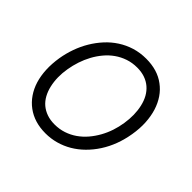

<svg xmlns="http://www.w3.org/2000/svg" viewBox="-141 -708 873 873"><g transform="rotate(45 295.5 -271.0)"><path d="M55.8 -275.2Q61.8 -311.1 74 -345.5Q86.3 -380 104.6 -410.7Q122.9 -441.4 146.7 -467.5Q170.5 -493.6 199.8 -512.6Q229 -531.6 263.5 -542.3Q297.9 -552.9 337 -552.9Q409.8 -552.9 458.1 -516.3Q482.2 -498.6 499.6 -473Q517 -447.4 527 -415.5Q536.9 -383.5 539.1 -345.7Q541.2 -307.9 534.1 -265.6Q520.6 -183.9 480.1 -121.4Q459.9 -90.2 434.8 -65.5Q409.8 -40.8 380.9 -23.8Q351.9 -6.7 319.6 2.3Q287.3 11.4 252.5 11.4Q181.1 11.4 131.7 -25.2Q107.2 -43.3 89.7 -68.9Q72.1 -94.5 62.3 -126.2Q52.6 -158 50.8 -195.5Q49 -233 55.8 -275.2ZM119.3 -156.2Q125 -131.4 136.2 -111Q147.4 -90.6 164.2 -76.3Q181.1 -62.1 203.3 -54.3Q225.5 -46.5 253.2 -46.5Q284.1 -46.5 311.3 -55.6Q338.4 -64.6 361.3 -80.6Q384.2 -96.6 402.9 -118.4Q421.5 -140.3 435.7 -165.7Q449.9 -191.1 459.2 -219.1Q468.4 -247.2 472.7 -275.2Q482.2 -335.2 470.5 -385.3Q464.8 -410.5 453.5 -430.8Q442.1 -451 425.4 -465.4Q408.7 -479.8 386.4 -487.6Q364 -495.4 336.6 -495.4Q305.4 -495.4 278.1 -486.2Q250.7 -476.9 228 -460.9Q205.3 -445 186.8 -422.9Q168.3 -400.9 154.5 -375.4Q140.6 -349.8 131.4 -321.9Q122.2 -294 117.5 -265.6Q107.6 -207.4 119.3 -156.2Z"/></g></svg>

Font: Inter P Light
Style: Italic
Weight: 300
Italic angle: 9.39999°
Designer: Rasmus Andersson
Foundry: rsms
Version: Version 3.018;git-588b23468